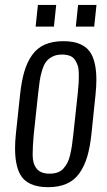

<svg xmlns="http://www.w3.org/2000/svg" viewBox="-20 -755 438 784"><path d="M125.5 -646.5 134.8 -734.9H209.5L200.2 -646.5ZM289.6 -646.5 298.8 -734.9H374L364.7 -646.5ZM182.1 -45.9Q200.7 -45.9 214.8 -50.8Q229 -55.7 238.8 -66.7Q248.5 -77.6 255.1 -90.1Q261.7 -102.5 266.4 -122.6Q271 -142.6 273.7 -160.4Q276.4 -178.2 279.3 -205.1L297.4 -373Q300.3 -400.4 301.3 -418Q301.8 -429.2 301.8 -442.4Q301.8 -448.7 301.8 -455.6Q301.3 -476.1 297.1 -488.3Q293 -500.5 285.4 -511.5Q277.8 -522.5 264.6 -527.3Q251.5 -532.2 232.9 -532.2Q210.9 -532.2 194.8 -524.2Q178.7 -516.1 168.9 -503.7Q159.2 -491.2 152.3 -469Q145.5 -446.8 142.3 -426Q139.2 -405.3 135.7 -373L117.7 -205.1Q113.3 -157.7 113.3 -122.3Q113.3 -86.9 129.6 -66.4Q146 -45.9 182.1 -45.9ZM176.3 9.3Q90.3 9.3 61.5 -44.4Q41.5 -82.5 41.5 -149.4Q41.5 -176.8 44.9 -209L62 -369.1Q67.9 -423.3 79.1 -461.9Q90.3 -500.5 110.6 -529.5Q130.9 -558.6 162.6 -572.8Q194.3 -586.9 238.8 -586.9Q324.7 -586.9 353.5 -533.2Q373.5 -495.6 373.5 -428.7Q373.5 -401.4 370.1 -369.1L353.5 -209Q347.7 -154.3 336.2 -115.5Q324.7 -76.7 304.4 -47.9Q284.2 -19 252.4 -4.9Q220.7 9.3 176.3 9.3Z"/></svg>

Font: Oswald
Style: Light
Weight: 300
Designer: Vernon Adams
Foundry: Vernon Adams
Version: 3.0; ttfautohint (v0.95.6-bc232) -l 8 -r 50 -G 200 -x 0 -w "